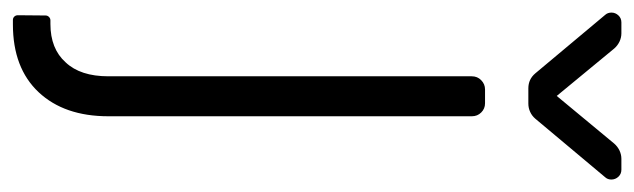

<svg xmlns="http://www.w3.org/2000/svg" viewBox="-388 -431 1007 305"><g transform="rotate(90 115.5 -278.5)"><path d="M-12.8 196.7 -12.4 152.7Q-12.4 149.5 -10.1 147.2Q-7.8 144.9 -4.6 144.9H1.1Q40.5 144.9 62.1 120.7Q84.2 97.3 84.2 52.9V-524.5Q84.2 -533.4 90.4 -539.4Q96.6 -545.5 105.1 -545.5H127.1Q135.7 -545.5 141.7 -539.4Q147.7 -533.4 147.7 -524.5V52.9Q147.7 122.9 109.4 163.7Q71 204.5 1.8 204.5H-5.3Q-8.5 204.5 -10.7 202.2Q-12.8 199.9 -12.8 196.7ZM-1.4 -762.1H16Q22.7 -762.1 29.1 -759.1Q35.5 -756 40.1 -750.7L115.4 -659.4L191.1 -750.7Q195.7 -756 202.1 -759.1Q208.5 -762.1 215.2 -762.1H232.6Q239.3 -762.1 243.8 -757.3Q248.2 -752.5 248.2 -746.1Q248.2 -740.4 244.7 -736.5L151.6 -625.4Q147 -620 140.8 -617.2Q134.6 -614.3 127.5 -614.3H103.3Q88.8 -614.3 79.5 -625.4L-13.5 -736.5Q-17 -740.4 -17 -746.4Q-17 -752.5 -12.6 -757.3Q-8.2 -762.1 -1.4 -762.1Z"/></g></svg>

Font: DeltaSans Light
Style: Regular
Weight: 300
Designer: Rasmus Andersson
Foundry: rsms
Version: Version 3.012